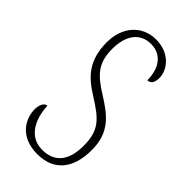

<svg xmlns="http://www.w3.org/2000/svg" viewBox="-230 -784 853 853"><g transform="rotate(45 196.5 -357.0)"><path d="M194 10C296 10 353 -55 353 -175C353 -286 292 -332 214 -381C134 -431 99 -468 99 -557C99 -637 134 -694 206 -694C273 -694 308 -641 308 -568C326 -568 339 -581 339 -613C339 -664 293 -724 208 -724C117 -724 61 -653 61 -561C61 -445 114 -394 188 -348C277 -292 314 -260 314 -162C314 -68 273 -19 196 -19C115 -19 78 -91 74 -174C54 -174 45 -146 45 -124C45 -60 89 10 194 10Z"/></g></svg>

Font: Noto Serif Georgian ExtraCondensed ExtraLight
Style: Regular
Weight: 200
Width: 2
Designer: Monotype Design Team, Akaki Razmadze
Foundry: Google LLC
Version: Version 2.003